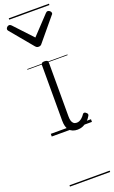

<svg xmlns="http://www.w3.org/2000/svg" viewBox="-269 -931 801 1351"><g transform="rotate(-20 131.5 -255.0)"><path d="M189 17Q169 17 153.5 11Q138 5 127.5 -7Q117 -19 112 -37.5Q107 -56 107 -81V-496Q107 -506 113 -510.5Q119 -515 132 -515Q146 -515 152.5 -510.5Q159 -506 159 -496V-93Q159 -73 163 -59.5Q167 -46 176 -38.5Q185 -31 199 -31Q210 -31 220 -35.5Q230 -40 240.5 -49.5Q251 -59 261 -74Q266 -80 272.5 -79.5Q279 -79 286 -72Q292 -68 294 -61.5Q296 -55 292 -49Q281 -29 264.5 -14Q248 1 228.5 9Q209 17 189 17ZM275 -839Q283 -839 291 -832Q299 -825 299 -816Q299 -814 298 -810.5Q297 -807 293 -804L155 -638Q151 -632 145 -628.5Q139 -625 130 -625Q121 -625 115.5 -628.5Q110 -632 105 -638L-33 -804Q-36 -807 -37 -810.5Q-38 -814 -38 -816Q-38 -825 -30.5 -832Q-23 -839 -15 -839Q-10 -839 -6 -837Q-2 -835 2 -831L130 -694L259 -831Q263 -835 266.5 -837Q270 -839 275 -839ZM0 365H301V375H0ZM0 -20H301V0H0ZM0 -505H301V-500H0ZM0 -885H301V-875H0Z"/></g></svg>

Font: Playwrite IT Moderna Guides
Style: Regular
Weight: 400
Designer: Veronika Burian, José Scaglione
Foundry: TypeTogether
Version: Version 1.003